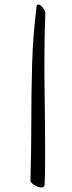

<svg xmlns="http://www.w3.org/2000/svg" viewBox="-20 -744 319 852"><path d="M163 88Q150 88 132.5 77Q115 66 115 58Q119 -78 119 -205.5Q119 -333 122.5 -458.5Q126 -584 142 -713Q143 -724 150 -724Q157 -724 165 -715.5Q173 -707 178 -697.5Q183 -688 181 -684Q179 -629 178 -576.5Q177 -524 177 -474Q177 -379 178.5 -287.5Q180 -196 180 -99Q180 -58 180 -15Q180 28 178 74Q178 88 163 88Z"/></svg>

Font: Grechen Fuemen
Style: Regular
Weight: 400
Designer: Robert E. Leuschke
Foundry: Robert E. Leuschke
Version: Version 1.010; ttfautohint (v1.8.3)